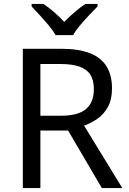

<svg xmlns="http://www.w3.org/2000/svg" viewBox="-20 -964 662 984"><path d="M294 -714Q383 -714 440.5 -691.5Q498 -669 526 -624Q554 -579 554 -511Q554 -454 533 -416Q512 -378 479.5 -355.5Q447 -333 411 -320L607 0H502L329 -295H187V0H97V-714ZM289 -636H187V-371H294Q381 -371 421 -405.5Q461 -440 461 -507Q461 -554 442.5 -582Q424 -610 386 -623Q348 -636 289 -636ZM265 -784Q252 -807 230 -833.5Q208 -860 184 -886Q160 -912 142 -931V-944H202Q228 -927 256 -903Q284 -879 309 -852Q336 -879 364 -903Q392 -927 418 -944H480V-931Q461 -912 436.5 -886Q412 -860 389.5 -833.5Q367 -807 355 -784Z"/></svg>

Font: Noto Sans Kannada
Style: Regular
Weight: 400
Designer: Jelle Bosma - Monotype Design Team
Foundry: Monotype Imaging Inc.
Version: Version 2.003